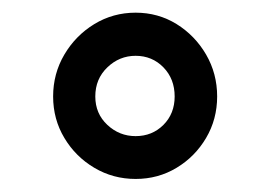

<svg xmlns="http://www.w3.org/2000/svg" viewBox="-20 -741 422 300"><path d="M63 -590.3Q63 -626 80.6 -655.8Q98.1 -685.5 127.4 -703.4Q156.7 -721.2 191.9 -721.2Q227.1 -721.2 255.9 -703.4Q284.7 -685.5 302 -655.8Q319.3 -626 319.3 -590.3Q319.3 -554.7 302 -525.4Q284.7 -496.1 255.9 -478.8Q227.1 -461.4 191.9 -461.4Q156.7 -461.4 127.4 -478.8Q98.1 -496.1 80.6 -525.4Q63 -554.7 63 -590.3ZM128.9 -590.3Q128.9 -563.5 147.7 -545.9Q166.5 -528.3 191.9 -528.3Q217.8 -528.3 235.4 -545.9Q252.9 -563.5 252.9 -590.3Q252.9 -617.7 235.4 -635.7Q217.8 -653.8 191.9 -653.8Q166.5 -653.8 147.7 -635.7Q128.9 -617.7 128.9 -590.3Z"/></svg>

Font: Vazirmatn RD UI Medium
Style: Regular
Weight: 500
Designer: Saber Rastikerdar
Foundry: Saber Rastikerdar
Version: Version 33.003